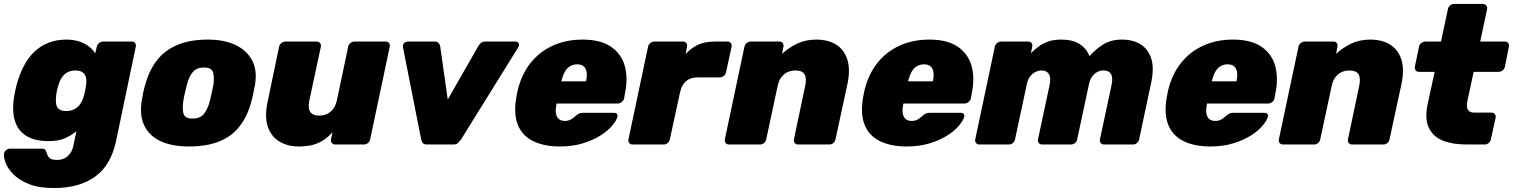

<svg xmlns="http://www.w3.org/2000/svg" viewBox="-48 -730 7644 970"><path d="M225 220Q147 220 97 199.5Q47 179 18.5 149.5Q-10 120 -20 91.5Q-30 63 -28 47Q-26 36 -17 28.5Q-8 21 3 21H165Q175 21 180 26Q185 31 187 41Q190 50 195 59Q200 68 210 73Q220 78 240 78Q261 78 277.5 70Q294 62 306.5 45Q319 28 324 0L338 -67Q310 -44 277.5 -30.5Q245 -17 197 -17Q148 -17 111.5 -30.5Q75 -44 52 -72Q29 -100 21.5 -143Q14 -186 24 -246Q27 -261 29 -272Q31 -283 35 -298Q50 -354 73 -397.5Q96 -441 127 -470Q158 -499 198.5 -514.5Q239 -530 288 -530Q339 -530 377 -510.5Q415 -491 433 -460L441 -494Q443 -505 452.5 -512.5Q462 -520 473 -520H618Q629 -520 634.5 -512.5Q640 -505 638 -494L538 -16Q525 44 499 88.5Q473 133 433 162Q393 191 341 205.5Q289 220 225 220ZM287 -169Q311 -169 329 -179Q347 -189 358 -205.5Q369 -222 375 -243Q378 -252 382 -272Q386 -292 387 -300Q390 -321 386.5 -337.5Q383 -354 370 -364Q357 -374 333 -374Q308 -374 290.5 -363.5Q273 -353 262 -334.5Q251 -316 245 -292Q242 -284 239.5 -272Q237 -260 236 -251Q233 -227 235 -208.5Q237 -190 249 -179.5Q261 -169 287 -169Z M905 10Q822 10 765 -16Q708 -42 682.5 -92.5Q657 -143 667 -214Q670 -235 675 -260Q680 -285 687 -306Q707 -378 747 -428Q787 -478 850.5 -504Q914 -530 1002 -530Q1082 -530 1139 -504Q1196 -478 1224 -428Q1252 -378 1241 -306Q1237 -285 1232 -260Q1227 -235 1221 -214Q1202 -143 1163 -92.5Q1124 -42 1061 -16Q998 10 905 10ZM925 -131Q962 -131 981 -153Q1000 -175 1012 -219Q1016 -234 1021.5 -260Q1027 -286 1030 -301Q1036 -344 1027.5 -366.5Q1019 -389 982 -389Q946 -389 926.5 -366.5Q907 -344 896 -301Q892 -286 886 -260Q880 -234 878 -219Q872 -175 880 -153Q888 -131 925 -131Z M1460 10Q1405 10 1363.5 -15Q1322 -40 1305 -90Q1288 -140 1304 -216L1362 -494Q1364 -505 1373.5 -512.5Q1383 -520 1394 -520H1552Q1563 -520 1569 -512.5Q1575 -505 1573 -494L1515 -223Q1510 -198 1513 -181Q1516 -164 1529 -155Q1542 -146 1565 -146Q1599 -146 1622.5 -166Q1646 -186 1654 -223L1711 -494Q1713 -505 1722.5 -512.5Q1732 -520 1743 -520H1901Q1912 -520 1917.5 -512.5Q1923 -505 1921 -494L1822 -26Q1820 -15 1811 -7.5Q1802 0 1791 0H1645Q1635 0 1628.5 -7.5Q1622 -15 1624 -26L1632 -62Q1610 -38 1586 -22Q1562 -6 1532 2Q1502 10 1460 10Z M2109 0Q2093 0 2087.5 -8Q2082 -16 2080 -25L1988 -490Q1986 -503 1993 -511.5Q2000 -520 2016 -520H2149Q2162 -520 2168 -512.5Q2174 -505 2176 -496L2214 -227L2369 -498Q2373 -505 2381.5 -512.5Q2390 -520 2404 -520H2554Q2568 -520 2572.5 -510.5Q2577 -501 2569 -489L2281 -25Q2274 -16 2266 -8Q2258 0 2243 0Z M2781 10Q2698 10 2642.5 -18.5Q2587 -47 2566 -105Q2545 -163 2563 -252Q2564 -256 2565 -262.5Q2566 -269 2567 -272Q2587 -355 2633 -412.5Q2679 -470 2746 -500Q2813 -530 2895 -530Q2987 -530 3039.5 -493.5Q3092 -457 3108.5 -396.5Q3125 -336 3110 -261L3105 -233Q3103 -223 3093.5 -215Q3084 -207 3073 -207H2764Q2764 -207 2763.5 -205Q2763 -203 2763 -201Q2758 -177 2760.5 -158.5Q2763 -140 2774.5 -129.5Q2786 -119 2806 -119Q2819 -119 2829 -123Q2839 -127 2847 -133.5Q2855 -140 2862 -146Q2873 -155 2879.5 -157.5Q2886 -160 2897 -160H3054Q3064 -160 3069 -154Q3074 -148 3071 -139Q3066 -121 3045 -95.5Q3024 -70 2986.5 -46Q2949 -22 2897 -6Q2845 10 2781 10ZM2788 -319H2913V-321Q2919 -348 2915.5 -367Q2912 -386 2900 -395.5Q2888 -405 2868 -405Q2848 -405 2832 -395.5Q2816 -386 2805.5 -367Q2795 -348 2788 -321Z M3148 0Q3137 0 3131 -7.5Q3125 -15 3127 -26L3226 -494Q3228 -505 3237.5 -512.5Q3247 -520 3258 -520H3403Q3414 -520 3419.5 -512.5Q3425 -505 3423 -494L3416 -457Q3441 -485 3475.5 -502.5Q3510 -520 3565 -520H3627Q3638 -520 3644 -512.5Q3650 -505 3648 -494L3620 -365Q3618 -354 3608.5 -346.5Q3599 -339 3589 -339H3476Q3440 -339 3418 -320Q3396 -301 3388 -265L3336 -26Q3334 -15 3325 -7.5Q3316 0 3305 0Z M3635 0Q3624 0 3618 -7.5Q3612 -15 3614 -26L3713 -494Q3715 -505 3724.5 -512.5Q3734 -520 3745 -520H3890Q3901 -520 3906.5 -512.5Q3912 -505 3910 -494L3903 -458Q3935 -488 3978 -509Q4021 -530 4075 -530Q4135 -530 4175.5 -505Q4216 -480 4232.5 -430Q4249 -380 4233 -304L4173 -26Q4171 -15 4162 -7.5Q4153 0 4142 0H3984Q3973 0 3967 -7.5Q3961 -15 3963 -26L4020 -297Q4028 -335 4016.5 -354.5Q4005 -374 3970 -374Q3936 -374 3912.5 -354Q3889 -334 3881 -297L3823 -26Q3821 -15 3812 -7.5Q3803 0 3792 0Z M4533 10Q4450 10 4394.5 -18.5Q4339 -47 4318 -105Q4297 -163 4315 -252Q4316 -256 4317 -262.5Q4318 -269 4319 -272Q4339 -355 4385 -412.5Q4431 -470 4498 -500Q4565 -530 4647 -530Q4739 -530 4791.5 -493.5Q4844 -457 4860.5 -396.5Q4877 -336 4862 -261L4857 -233Q4855 -223 4845.5 -215Q4836 -207 4825 -207H4516Q4516 -207 4515.5 -205Q4515 -203 4515 -201Q4510 -177 4512.5 -158.5Q4515 -140 4526.5 -129.5Q4538 -119 4558 -119Q4571 -119 4581 -123Q4591 -127 4599 -133.5Q4607 -140 4614 -146Q4625 -155 4631.5 -157.5Q4638 -160 4649 -160H4806Q4816 -160 4821 -154Q4826 -148 4823 -139Q4818 -121 4797 -95.5Q4776 -70 4738.5 -46Q4701 -22 4649 -6Q4597 10 4533 10ZM4540 -319H4665V-321Q4671 -348 4667.5 -367Q4664 -386 4652 -395.5Q4640 -405 4620 -405Q4600 -405 4584 -395.5Q4568 -386 4557.5 -367Q4547 -348 4540 -321Z M4900 0Q4889 0 4883 -7.5Q4877 -15 4879 -26L4978 -494Q4980 -505 4989.5 -512.5Q4999 -520 5010 -520H5147Q5158 -520 5163.5 -512.5Q5169 -505 5167 -494L5160 -461Q5176 -477 5196.5 -493Q5217 -509 5245.5 -519.5Q5274 -530 5313 -530Q5372 -530 5407 -507Q5442 -484 5456 -446Q5487 -482 5526.5 -506Q5566 -530 5619 -530Q5675 -530 5713.5 -506.5Q5752 -483 5768 -434.5Q5784 -386 5767 -308L5707 -26Q5705 -15 5696 -7.5Q5687 0 5676 0H5530Q5519 0 5513 -7.5Q5507 -15 5509 -26L5568 -302Q5573 -328 5569.5 -343.5Q5566 -359 5555 -366.5Q5544 -374 5526 -374Q5511 -374 5496 -366.5Q5481 -359 5469.5 -343.5Q5458 -328 5453 -302L5394 -26Q5392 -15 5383 -7.5Q5374 0 5363 0H5217Q5206 0 5200 -7.5Q5194 -15 5196 -26L5255 -302Q5260 -328 5256 -343.5Q5252 -359 5241 -366.5Q5230 -374 5214 -374Q5198 -374 5182.5 -366Q5167 -358 5155.5 -343Q5144 -328 5139 -302L5080 -26Q5078 -15 5069 -7.5Q5060 0 5049 0Z M6067 10Q5984 10 5928.5 -18.5Q5873 -47 5852 -105Q5831 -163 5849 -252Q5850 -256 5851 -262.5Q5852 -269 5853 -272Q5873 -355 5919 -412.5Q5965 -470 6032 -500Q6099 -530 6181 -530Q6273 -530 6325.5 -493.5Q6378 -457 6394.5 -396.5Q6411 -336 6396 -261L6391 -233Q6389 -223 6379.5 -215Q6370 -207 6359 -207H6050Q6050 -207 6049.5 -205Q6049 -203 6049 -201Q6044 -177 6046.5 -158.5Q6049 -140 6060.5 -129.5Q6072 -119 6092 -119Q6105 -119 6115 -123Q6125 -127 6133 -133.5Q6141 -140 6148 -146Q6159 -155 6165.5 -157.5Q6172 -160 6183 -160H6340Q6350 -160 6355 -154Q6360 -148 6357 -139Q6352 -121 6331 -95.5Q6310 -70 6272.5 -46Q6235 -22 6183 -6Q6131 10 6067 10ZM6074 -319H6199V-321Q6205 -348 6201.5 -367Q6198 -386 6186 -395.5Q6174 -405 6154 -405Q6134 -405 6118 -395.5Q6102 -386 6091.5 -367Q6081 -348 6074 -321Z M6434 0Q6423 0 6417 -7.5Q6411 -15 6413 -26L6512 -494Q6514 -505 6523.5 -512.5Q6533 -520 6544 -520H6689Q6700 -520 6705.5 -512.5Q6711 -505 6709 -494L6702 -458Q6734 -488 6777 -509Q6820 -530 6874 -530Q6934 -530 6974.5 -505Q7015 -480 7031.5 -430Q7048 -380 7032 -304L6972 -26Q6970 -15 6961 -7.5Q6952 0 6941 0H6783Q6772 0 6766 -7.5Q6760 -15 6762 -26L6819 -297Q6827 -335 6815.5 -354.5Q6804 -374 6769 -374Q6735 -374 6711.5 -354Q6688 -334 6680 -297L6622 -26Q6620 -15 6611 -7.5Q6602 0 6591 0Z M7361 0Q7290 0 7240.5 -20Q7191 -40 7170 -85.5Q7149 -131 7165 -206L7200 -367H7121Q7110 -367 7104 -374.5Q7098 -382 7100 -393L7121 -494Q7123 -505 7132.5 -512.5Q7142 -520 7153 -520H7232L7267 -684Q7269 -695 7278 -702.5Q7287 -710 7298 -710H7443Q7454 -710 7460.5 -702.5Q7467 -695 7465 -684L7430 -520H7555Q7566 -520 7571.5 -512.5Q7577 -505 7575 -494L7555 -393Q7553 -382 7543.5 -374.5Q7534 -367 7523 -367H7397L7366 -223Q7362 -204 7363.5 -190Q7365 -176 7374 -168.5Q7383 -161 7402 -161H7487Q7498 -161 7504 -153.5Q7510 -146 7508 -135L7484 -26Q7482 -15 7473 -7.5Q7464 0 7454 0Z"/></svg>

Font: Rubik Light ExtraBold
Style: Italic
Weight: 800
Italic angle: -12°
Version: Version 2.104